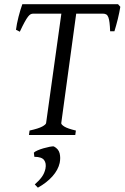

<svg xmlns="http://www.w3.org/2000/svg" viewBox="-20 -635 586 903"><path d="M545.9 -603Q543.9 -591.3 541 -576.4Q538.1 -561.5 534.2 -545.9Q530.3 -530.3 526.1 -515.1Q522 -500 518.1 -487.8H498Q497.1 -512.2 495.1 -528.3Q493.2 -544.4 489.5 -554Q485.8 -563.5 479.7 -567.1Q473.6 -570.8 463.9 -570.8H338.4L268.1 -56.2Q267.1 -49.8 282.2 -40Q297.4 -30.3 336.9 -21L334 0H116.2L119.1 -21Q161.1 -30.3 178.5 -39.8Q195.8 -49.3 196.8 -56.2L268.6 -570.8H136.2Q129.9 -570.8 124.3 -568.1Q118.7 -565.4 111.8 -556.6Q105 -547.9 95.7 -531Q86.4 -514.2 73.2 -485.8L55.2 -495.1Q56.6 -507.8 59.8 -523.7Q63 -539.6 67.1 -555.9Q71.3 -572.3 75.9 -587.6Q80.6 -603 85 -615.2H535.2L545.9 -603ZM260.7 131.3Q253.4 164.1 226.8 194.1Q200.2 224.1 158.2 247.6L143.6 232.4Q164.6 213.9 176.8 197Q189 180.2 193.8 158.2Q198.7 132.8 187.3 117.7Q175.8 102.5 141.6 102.5L139.2 83Q143.6 78.1 156.2 72.5Q168.9 66.9 184.1 62.5Q199.2 58.1 213.1 55.4Q227.1 52.7 233.4 53.7Q255.4 65.4 260.5 86.2Q265.6 106.9 260.7 131.3Z"/></svg>

Font: Gentium
Style: Italic
Weight: 400
Italic angle: -7°
Designer: J. Victor Gaultney
Version: Version 1.02; 2005; OFL release